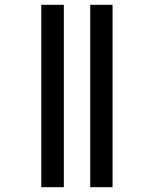

<svg xmlns="http://www.w3.org/2000/svg" viewBox="-20 -780 642 800"><path d="M356 0V-760H449V0ZM152 0V-760H246V0Z"/></svg>

Font: Noto Serif
Style: Bold
Weight: 700
Designer: Monotype Design Team
Foundry: Monotype Imaging Inc.
Version: Version 2.014